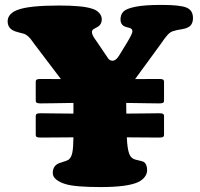

<svg xmlns="http://www.w3.org/2000/svg" viewBox="-20 -737 805 771"><path d="M460 -516.6 492.7 -570.3Q511.7 -602.5 511.7 -610.4Q511.7 -622.1 500 -625Q498.5 -625.5 489.5 -627.7Q480.5 -629.9 476.1 -633.3Q463.9 -641.1 463.9 -658.7Q463.9 -678.7 475.8 -690.7Q487.8 -702.6 524.7 -710Q561.5 -717.3 627.9 -717.3Q704.1 -717.3 729.5 -706.3Q754.9 -695.3 754.9 -664.6Q754.9 -635.3 732.4 -626Q724.1 -621.6 706.1 -618.9Q688 -616.2 678.2 -612.8Q665 -609.9 653.8 -597.9Q642.6 -585.9 626 -561L522.5 -419.4Q546.9 -419.4 579.1 -419.7Q611.3 -419.9 618.7 -419.9Q629.9 -419.9 634.3 -417.7Q638.7 -415.5 638.7 -408.2V-334Q638.7 -326.2 634.3 -324Q629.9 -321.8 618.7 -321.8Q607.4 -321.8 563.5 -322.5Q519.5 -323.2 486.8 -323.7Q486.8 -293.9 487.3 -280.8Q517.6 -280.8 561.8 -281.5Q606 -282.2 618.7 -282.2Q629.9 -282.2 634.3 -280Q638.7 -277.8 638.7 -270V-196.3Q638.7 -189 634.3 -186.8Q629.9 -184.6 618.7 -184.6Q608.4 -184.6 489.3 -185.5Q491.2 -140.6 498.5 -120.6Q503.4 -105.5 516.6 -98.6Q523.4 -95.7 537.1 -92.8Q550.8 -89.8 556.2 -87.4Q570.8 -78.6 570.8 -53.7Q570.8 -39.6 561.5 -26.9Q552.2 -14.2 535.2 -5.9Q492.2 14.2 383.8 14.2Q281.2 14.2 242.2 2Q219.7 -4.9 205.8 -16.1Q191.9 -27.3 191.9 -42Q191.9 -66.9 210 -78.1Q216.3 -82 232.4 -86.7Q248.5 -91.3 255.4 -95.7Q266.6 -104.5 270.5 -124.5Q274.4 -143.6 274.9 -185.5Q158.7 -184.6 143.6 -184.6Q132.3 -184.6 127.9 -186.8Q123.5 -189 123.5 -196.3V-270Q123.5 -277.8 127.9 -280Q132.3 -282.2 143.6 -282.2Q156.2 -282.2 201.4 -281.5Q246.6 -280.8 274.9 -280.8V-320.3V-323.7Q244.1 -323.2 199.5 -322.5Q154.8 -321.8 143.6 -321.8Q132.3 -321.8 127.9 -324Q123.5 -326.2 123.5 -334V-408.2Q123.5 -415.5 127.9 -417.7Q132.3 -419.9 143.6 -419.9Q189 -419.9 224.6 -419.4L116.2 -562.5Q108.4 -573.7 104 -579.3Q99.6 -585 92 -591.8Q84.5 -598.6 77.1 -601.1Q73.2 -602.5 55.9 -606.7Q38.6 -610.8 30.8 -615.7Q10.7 -627.4 10.7 -651.9Q10.7 -667.5 22.2 -679.7Q33.7 -691.9 53.2 -698.2Q99.1 -714.8 217.3 -714.8Q311 -714.8 348.1 -702.6Q367.2 -697.3 377.9 -685.5Q388.7 -673.8 388.7 -659.2Q388.7 -639.6 373.5 -629.9Q371.1 -628.4 365.5 -625.5Q359.9 -622.6 357.4 -621.1Q349.1 -616.7 349.1 -607.9Q349.1 -596.2 365.7 -574.2L414.6 -502Q420.9 -493.2 432.1 -493.2Q446.3 -493.2 460 -516.6Z"/></svg>

Font: Cooper* ExtraBold
Style: Regular
Weight: 800
Designer: Owen Earl
Foundry: indestructible type*
Version: Version 0.001